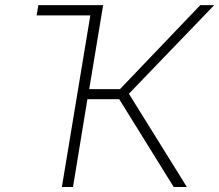

<svg xmlns="http://www.w3.org/2000/svg" viewBox="-20 -748 877 768"><path d="M227.5 0 341.3 -686.5H126.5L133.3 -727.5H392.6L336.9 -391.6H460L781.2 -727.5H836.9L495.6 -373L727.5 0H674.8L457 -351.1H329.6L272 0Z"/></svg>

Font: Inter Extra Light
Style: Italic
Weight: 200
Italic angle: -9.39999°
Designer: Rasmus Andersson
Foundry: rsms
Version: Version 4.000;git-3c8e0fc